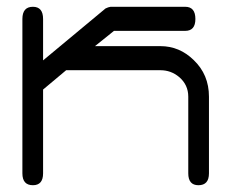

<svg xmlns="http://www.w3.org/2000/svg" viewBox="-20 -546 682 566"><path d="M565 0Q535 0 535 -35V-261Q535 -296 508 -319Q484 -339 453 -339H175L107 -282V-35Q107 0 77 0Q46 0 46 -35V-490Q46 -526 77 -526Q107 -526 107 -490V-368L291 -521Q299 -525 306 -526H526Q556 -526 556 -490Q556 -455 526 -455H316L260 -410H453Q509 -410 551 -369Q596 -326 596 -261V-35Q596 0 565 0Z"/></svg>

Font: LuenTai2017
Style: Regular
Weight: 400
Designer: LuenTai
Foundry: Microsoft Corpration
Version: Version 1.00 November 27, 2016, initial release